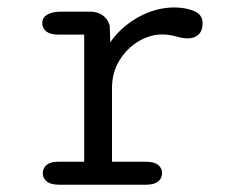

<svg xmlns="http://www.w3.org/2000/svg" viewBox="-20 -508 659 528"><path d="M288 -63.2H381.2Q404.3 -63.2 415 -54.4Q425.7 -45.7 425.7 -31.5Q425.7 -17.7 414.8 -8.8Q404 0 381.2 0H143.7Q119.8 0 108.8 -8.8Q97.7 -17.7 97.7 -31.5Q97.7 -45.7 108.2 -54.4Q118.7 -63.2 139.3 -63.2H211.5V-412.8H139.7Q118.5 -412.8 107.3 -421.5Q96.2 -430.2 96.2 -444.7Q96.2 -459.7 109.9 -467.8Q123.7 -476 150 -476H227.8Q248.2 -476 262.2 -466Q276.3 -456 281.8 -437.8L283.2 -391.7Q313.2 -434.7 360.9 -461.1Q408.7 -487.5 459.7 -487.5Q489.5 -487.5 513.3 -477.8Q537.2 -468.2 537.2 -443.7Q537.2 -423.8 526.2 -413.2Q515.2 -402.5 496.5 -402.5Q486.5 -402.5 478.6 -404.2Q470.7 -405.8 462.2 -408.3Q453.5 -410.7 444.2 -411.9Q434.8 -413.2 425.7 -413.2Q392.3 -413.2 360.6 -394.1Q328.8 -375 308.4 -341.8Q288 -308.7 288 -265.8Z"/></svg>

Font: Sono ExtraLight
Style: Regular
Weight: 200
Designer: Tyler Finck
Foundry: Tyler Finck
Version: Version 2.112